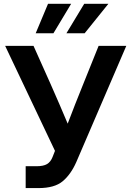

<svg xmlns="http://www.w3.org/2000/svg" viewBox="-20 -962 672 982"><path d="M111.3 0V-111.8H166Q202.1 -111.8 220.5 -122.8Q238.8 -133.8 248.5 -158.2L261.2 -190.4L6.3 -727.5H151.4L238.3 -533.2Q262.2 -479.5 283.7 -429.4Q305.2 -379.4 326.2 -329.6Q345.2 -379.4 364.7 -429.4Q384.3 -479.5 406.2 -533.2L484.4 -727.5H626L370.1 -132.8Q342.3 -69.8 300.5 -34.9Q258.8 0 176.8 0ZM413.1 -792H319.8L410.6 -942.4H534.2ZM253.4 -792H162.6L225.6 -942.4H343.8Z"/></svg>

Font: Inter Display SemiBold
Style: Regular
Weight: 600
Designer: Rasmus Andersson
Foundry: rsms
Version: Version 4.001;git-9221beed3